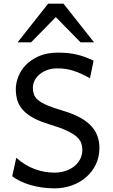

<svg xmlns="http://www.w3.org/2000/svg" viewBox="-20 -1011 614 1043"><path d="M468.8 -585.9Q442.4 -600.6 420.2 -610.6Q397.9 -620.6 377 -627.2Q356 -633.8 335 -636.7Q314 -639.6 290.5 -639.6Q261.2 -639.6 237.1 -630.9Q212.9 -622.1 195.3 -607.4Q177.7 -592.8 168.2 -573.7Q158.7 -554.7 158.7 -534.7Q158.7 -514.6 164.3 -498.3Q169.9 -481.9 187 -467.5Q204.1 -453.1 235.8 -439.2Q267.6 -425.3 319.8 -410.2Q368.2 -396 405.5 -377.2Q442.9 -358.4 468.3 -334Q493.7 -309.6 506.8 -278.3Q520 -247.1 520 -207.5Q520 -158.2 500.7 -117.9Q481.4 -77.6 448 -48.6Q414.6 -19.5 370.1 -3.7Q325.7 12.2 275.9 12.2Q240.7 12.2 207.3 7.3Q173.8 2.4 144.3 -6.3Q114.7 -15.1 89.8 -27.1Q64.9 -39.1 46.4 -53.7L68.4 -153.8Q117.2 -111.3 169.2 -92.3Q221.2 -73.2 275.9 -73.2Q305.2 -73.2 332.5 -81.5Q359.9 -89.8 380.9 -105.7Q401.9 -121.6 414.6 -144.8Q427.2 -168 427.2 -197.8Q427.2 -216.8 421.1 -234.1Q415 -251.5 396.5 -268.1Q377.9 -284.7 343.3 -301Q308.6 -317.4 251.5 -334.5Q194.3 -351.6 158.2 -372.1Q122.1 -392.6 101.6 -416.7Q81.1 -440.9 73.5 -468.5Q65.9 -496.1 65.9 -527.3Q65.9 -558.6 78.9 -593.3Q91.8 -627.9 119.6 -657.2Q147.5 -686.5 190.9 -705.8Q234.4 -725.1 295.4 -725.1Q323.7 -725.1 348.4 -722.7Q373 -720.2 396.2 -714.8Q419.4 -709.5 441.9 -701.2Q464.4 -692.9 488.3 -681.2ZM75.7 -781.2 241.7 -991.2H324.7L490.7 -781.2H417.5L283.2 -918L148.9 -781.2Z"/></svg>

Font: Andika
Style: Regular
Weight: 400
Designer: Victor Gaultney, Annie Olsen, Julie Remington, Don Collingsworth, Eric Hays
Foundry: SIL International
Version: Version 1.001